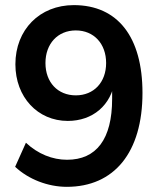

<svg xmlns="http://www.w3.org/2000/svg" viewBox="-20 -721 628 751"><path d="M241.2 9.8C426.5 9.8 537.3 -124.5 537.3 -357.8C537.3 -575.5 441.2 -701 268.6 -701C135.3 -701 40.2 -604.9 40.2 -469.6C40.2 -341.2 127.5 -248 245.1 -248C342.2 -248 415.7 -308.8 429.4 -407.8H418.6V-334.3C418.6 -176.5 356.9 -96.1 242.2 -96.1C185.3 -96.1 128.4 -118.6 81.4 -162.7L39.2 -68.6C91.2 -19.6 167.6 9.8 241.2 9.8ZM276.5 -348C205.9 -348 157.8 -399 157.8 -474.5C157.8 -550 205.9 -602 276.5 -602C347.1 -602 395.1 -550 395.1 -474.5C395.1 -399 347.1 -348 276.5 -348Z"/></svg>

Font: LL Pando Sans
Style: Bold
Weight: 700
Designer: Joshua Smith
Foundry: Joshua Smith
Version: Version 1.000;Glyphs 3.2.1 (3258)